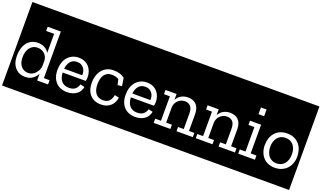

<svg xmlns="http://www.w3.org/2000/svg" viewBox="-114 -1573 4088 2442"><g transform="rotate(20 1930.5 -352.0)"><path d="M533 0V-57H456V-688H278V-631H386V-373Q364 -412 325 -433Q286 -454 237 -454Q183 -454 144.5 -433Q106 -412 82 -377.5Q58 -343 47 -299.5Q36 -256 36 -211Q36 -106 88 -48Q140 10 227 10Q257 10 281.5 2Q306 -6 325.5 -20Q345 -34 360 -52Q375 -70 386 -90V0ZM386 -197Q385 -172 374 -146Q363 -120 344.5 -98.5Q326 -77 300.5 -63.5Q275 -50 245 -50Q187 -50 148.5 -92Q110 -134 110 -216Q110 -251 118.5 -283.5Q127 -316 144.5 -340.5Q162 -365 189 -379.5Q216 -394 253 -394Q280 -394 303.5 -384.5Q327 -375 345 -358.5Q363 -342 374 -319Q385 -296 386 -268ZM-12 -917H558V213H-12Z M920 -141Q909 -99 879.5 -74.5Q850 -50 797 -50Q731 -50 695 -90.5Q659 -131 656 -206H969Q975 -233 975 -259Q975 -298 962.5 -333.5Q950 -369 926 -396Q902 -423 867 -438.5Q832 -454 786 -454Q739 -454 701 -436Q663 -418 636.5 -386.5Q610 -355 596 -311.5Q582 -268 582 -216Q582 -162 597 -120Q612 -78 639.5 -49Q667 -20 706 -5Q745 10 792 10Q833 10 866 -1Q899 -12 922.5 -30.5Q946 -49 960 -74Q974 -99 979 -128ZM657 -258Q660 -286 669 -311Q678 -336 693 -355Q708 -374 730.5 -385Q753 -396 784 -396Q817 -396 840 -383.5Q863 -371 877.5 -351.5Q892 -332 898 -307.5Q904 -283 901 -258ZM534 -917H1024V213H534Z M1378 -163Q1368 -108 1339 -79Q1310 -50 1258 -50Q1192 -50 1157 -94.5Q1122 -139 1122 -220Q1122 -256 1129.5 -287.5Q1137 -319 1153 -343Q1169 -367 1194 -380.5Q1219 -394 1255 -394Q1310 -394 1350 -369L1367 -294L1425 -301L1408 -408Q1374 -434 1337.5 -444Q1301 -454 1256 -454Q1204 -454 1165 -434Q1126 -414 1100 -381Q1074 -348 1061 -305Q1048 -262 1048 -216Q1048 -108 1102.5 -49Q1157 10 1250 10Q1296 10 1329.5 -4Q1363 -18 1385.5 -40.5Q1408 -63 1420.5 -92Q1433 -121 1438 -150ZM1000 -917H1481V213H1000Z M1843 -141Q1832 -99 1802.5 -74.5Q1773 -50 1720 -50Q1654 -50 1618 -90.5Q1582 -131 1579 -206H1892Q1898 -233 1898 -259Q1898 -298 1885.5 -333.5Q1873 -369 1849 -396Q1825 -423 1790 -438.5Q1755 -454 1709 -454Q1662 -454 1624 -436Q1586 -418 1559.5 -386.5Q1533 -355 1519 -311.5Q1505 -268 1505 -216Q1505 -162 1520 -120Q1535 -78 1562.5 -49Q1590 -20 1629 -5Q1668 10 1715 10Q1756 10 1789 -1Q1822 -12 1845.5 -30.5Q1869 -49 1883 -74Q1897 -99 1902 -128ZM1580 -258Q1583 -286 1592 -311Q1601 -336 1616 -355Q1631 -374 1653.5 -385Q1676 -396 1707 -396Q1740 -396 1763 -383.5Q1786 -371 1800.5 -351.5Q1815 -332 1821 -307.5Q1827 -283 1824 -258ZM1457 -917H1947V213H1457Z M2497 0V-57H2420V-285Q2420 -329 2408.5 -361Q2397 -393 2376.5 -413.5Q2356 -434 2328 -444Q2300 -454 2267 -454Q2213 -454 2173.5 -431Q2134 -408 2111 -366V-445H1961V-388H2041V-57H1963V0H2189V-57H2111V-265Q2112 -290 2122 -313.5Q2132 -337 2149.5 -355Q2167 -373 2191.5 -384Q2216 -395 2246 -395Q2291 -395 2320 -365.5Q2349 -336 2349 -264V-57H2272V0ZM1923 -917H2517V213H1923Z M3067 0V-57H2990V-285Q2990 -329 2978.5 -361Q2967 -393 2946.5 -413.5Q2926 -434 2898 -444Q2870 -454 2837 -454Q2783 -454 2743.5 -431Q2704 -408 2681 -366V-445H2531V-388H2611V-57H2533V0H2759V-57H2681V-265Q2682 -290 2692 -313.5Q2702 -337 2719.5 -355Q2737 -373 2761.5 -384Q2786 -395 2816 -395Q2861 -395 2890 -365.5Q2919 -336 2919 -264V-57H2842V0ZM2493 -917H3087V213H2493Z M3333 0V-57H3255V-445H3105V-388H3185V-57H3107V0ZM3178 -560H3254V-651H3178ZM3063 -917H3364V213H3063Z M3607 -455Q3553 -455 3512 -436.5Q3471 -418 3443 -386Q3415 -354 3401 -311Q3387 -268 3387 -219Q3387 -169 3402 -127Q3417 -85 3444.5 -54.5Q3472 -24 3512 -7Q3552 10 3603 10Q3654 10 3695.5 -7.5Q3737 -25 3766 -56Q3795 -87 3810.5 -129.5Q3826 -172 3826 -223Q3826 -270 3812 -312.5Q3798 -355 3770.5 -386.5Q3743 -418 3702 -436.5Q3661 -455 3607 -455ZM3605 -50Q3569 -50 3542 -63.5Q3515 -77 3497 -100Q3479 -123 3469.5 -155Q3460 -187 3460 -223Q3460 -260 3469.5 -291.5Q3479 -323 3497.5 -346Q3516 -369 3543 -382Q3570 -395 3605 -395Q3675 -395 3713.5 -348Q3752 -301 3752 -224Q3752 -186 3742.5 -154.5Q3733 -123 3714 -99.5Q3695 -76 3668 -63Q3641 -50 3605 -50ZM3340 -917H3873V213H3340Z"/></g></svg>

Font: Zilla Slab Regular Highlight
Style: Regular
Weight: 410
Designer: Typotheque Type Foundry
Foundry: Typotheque type foundry
Version: Version 1.0; 2017